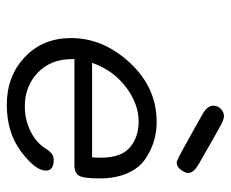

<svg xmlns="http://www.w3.org/2000/svg" viewBox="-77 -598 679 565"><g transform="rotate(90 262.5 -315.5)"><path d="M92 -185Q92 -280 165 -358.5Q238 -437 339 -437Q368 -437 395 -429Q422 -421 448 -403.5Q474 -386 489.5 -351.5Q505 -317 505 -269Q505 -222 497 -208.5Q489 -195 467 -195H154V-187Q154 -125 194 -87Q234 -49 293 -49Q332 -49 366.5 -66Q401 -83 419 -113Q431 -131 442 -133Q446 -134 451 -134Q482 -134 482 -111Q482 -80 426 -38Q370 4 288 4Q204 4 148 -49Q92 -102 92 -185ZM165 -247H443Q444 -256 444 -272Q444 -333 413.5 -358.5Q383 -384 338 -384Q285 -384 235.5 -346Q186 -308 165 -247ZM291 -604Q291 -617 300.5 -626Q310 -635 322 -635Q331 -635 348 -626Q365 -617 466 -559Q489 -545 489 -530Q489 -521 480 -508.5Q471 -496 458 -496Q451 -496 393 -529Q349 -553 316 -572Q291 -586 291 -604Z"/></g></svg>

Font: CMU Typewriter Text
Style: LightOblique
Weight: 200
Italic angle: -9.46001°
Version: Version 0.7.0